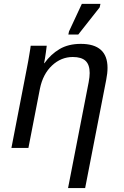

<svg xmlns="http://www.w3.org/2000/svg" viewBox="-20 -765 640 993"><path d="M332 207.5 438.5 -339.4Q443.8 -367.7 443.8 -387.2Q443.8 -430.2 422.6 -450.2Q401.4 -470.2 356.4 -470.2Q295.9 -470.2 248.8 -426Q201.7 -381.8 186.5 -306.2L127 0H39.1L119.6 -415.5Q123 -432.1 126.2 -450.4Q129.4 -468.8 132.1 -485.1Q134.8 -501.5 136.7 -513.2Q138.7 -524.9 138.7 -528.3H221.7Q221.7 -525.4 217.5 -495.4Q213.4 -465.3 208 -438H209.5Q242.7 -484.4 288.1 -511.2Q333.5 -538.1 397.9 -538.1Q536.1 -538.1 536.1 -414.1Q536.1 -386.2 529.3 -352.1L420.4 207.5ZM333.5 -586.4 336.9 -602.5 403.3 -745.1H499.5L495.6 -727.1L384.8 -586.4Z"/></svg>

Font: Liberation Mono
Style: Italic
Weight: 400
Italic angle: -12°
Monospace: yes
Designer: Steve Matteson
Foundry: Ascender Corporation
Version: Version 2.1.5